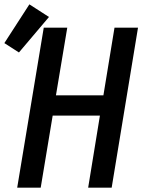

<svg xmlns="http://www.w3.org/2000/svg" viewBox="-52 -862 672 882"><path d="M27 0 149 -735H257L205 -424H423L474 -735H582L461 0H353L407 -331H190L135 0ZM35 -621 -32 -664 83 -842 173 -784Z"/></svg>

Font: Iosevka Curly SmBdExObl
Style: Regular
Weight: 600
Width: 7
Italic angle: -9°
Monospace: yes
Designer: Belleve Invis
Foundry: Belleve Invis
Version: Version 11.1.0; ttfautohint (v1.8.3)